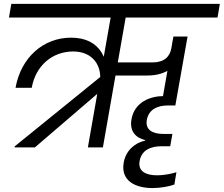

<svg xmlns="http://www.w3.org/2000/svg" viewBox="-20 -760 1154 990"><path d="M510.5 0 628 -669.6H1101.6L1113.6 -740H38.3L26.2 -669.6H550.5L433.1 0ZM159.9 0 535 -322 514.4 -377.1 56.1 -5.5 55.1 0ZM526.4 -304.5C552 -448.4 500.8 -565.8 346.4 -565.8C202.9 -565.8 87.9 -463 60.1 -307.4H143.6C164.1 -422.2 250.4 -494.6 357.5 -494.6C458.4 -494.6 510.3 -420.5 494.1 -327.9ZM766.3 209.7C806.5 209.7 852.3 201.7 879.1 191.5L889.7 127.9C870.9 134.4 828.7 143.9 789.6 143.9C735.5 143.9 689.5 125.2 700 70C710 11.4 761.9 -5.8 811.4 -5.8H857.6L868.9 -69.4H822.9C768.7 -69.4 728 -88.8 737 -141.7C747.7 -198.9 795.9 -216.1 844.6 -216.1H876.5L885.5 -264.6H823.4C755.7 -264.6 673.8 -234.3 658.1 -145.5C646.6 -83.5 679.6 -49.5 728.9 -37.5L727.9 -34.7C676.3 -24.2 629 15.8 618 77.6C601 172.2 677.7 209.7 766.3 209.7ZM742.2 -370.7C835.2 -370.7 909.7 -420 926 -514.7L932.5 -551.4H870.4L863.9 -513.2C856.4 -467.5 826.5 -438.1 765.8 -438.1H567.5L555.4 -370.7ZM884.1 -216.1 947.1 -571.6H874.2L811.9 -216.1Z"/></svg>

Font: Poppins Devanagari Thin
Style: Italic
Weight: 100
Italic angle: -10°
Designer: Ninad Kale (Devanagari), Jonny Pinhorn (Latin)
Foundry: Indian Type Foundry
Version: 4.005